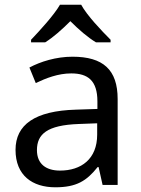

<svg xmlns="http://www.w3.org/2000/svg" viewBox="-20 -786 601 816"><path d="M325 -766H235C209 -721 149 -656 112 -617V-606H172C207 -628 243 -660 279 -696C315 -660 353 -627 388 -606H450V-617C412 -655 349 -721 325 -766ZM288 -545C218 -545 152 -524 105 -499L132 -433C176 -454 227 -474 283 -474C353 -474 394 -444 394 -355V-323L303 -320C128 -315 46 -256 46 -149C46 -40 118 10 215 10C305 10 348 -17 395 -76H399L416 0H480V-365C480 -490 418 -545 288 -545ZM314 -259 393 -262V-214C393 -110 325 -61 235 -61C177 -61 137 -88 137 -148C137 -216 180 -254 314 -259Z"/></svg>

Font: Noto Sans Kayah Li
Style: Regular
Weight: 400
Designer: Monotype Design Team, Sérgio Martins
Foundry: Monotype Imaging Inc.
Version: Version 2.002